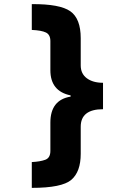

<svg xmlns="http://www.w3.org/2000/svg" viewBox="-20 -743 640 930"><path d="M134 -723V-598Q181 -596 202.5 -585.5Q224 -575 224 -544V-403Q224 -301 322 -281V-275Q224 -259 224 -149V-12Q224 22 199 31Q174 40 134 42V167Q280 167 325.5 128Q371 89 371 2V-129Q371 -214 479 -214V-342Q430 -342 400.5 -364Q371 -386 371 -426V-558Q371 -653 320.5 -688.5Q270 -724 134 -723Z"/></svg>

Font: Noto Sans Mono Extra
Style: Regular
Weight: 800
Designer: Monotype Design Team
Foundry: Monotype Imaging Inc.
Version: Version 1.900